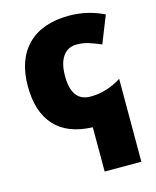

<svg xmlns="http://www.w3.org/2000/svg" viewBox="-119 -644 782 965"><g transform="rotate(-15 272.0 -161.5)"><path d="M304.2 240.2V9.8Q174.8 5.4 108.4 -67.1Q42 -139.6 42 -273.9Q42 -411.6 117.7 -487.3Q193.4 -563 333 -563Q429.2 -563 514.2 -521L458 -379.9Q423.3 -395 394 -404.1Q364.7 -413.1 333 -413.1Q286.6 -413.1 261.2 -377Q235.8 -340.8 235.8 -274.9Q235.8 -142.1 334 -142.1Q418 -142.1 495.1 -190.9V240.2Z"/></g></svg>

Font: Black Ops One [rus by aLiNcE]
Style: Regular
Weight: 400
Designer: James Grieshaber
Foundry: James Grieshaber
Version: Version 1.002;May 25, 2024;FontCreator 13.0.0.2680 64-bit